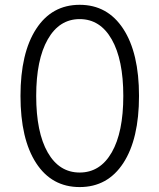

<svg xmlns="http://www.w3.org/2000/svg" viewBox="-20 -757 653 787"><path d="M64 -363.8Q64 -539.6 128.2 -638.4Q192.4 -737.3 306.6 -737.3Q420.9 -737.3 485.4 -638.4Q549.8 -539.6 549.8 -363.8Q549.8 -187.5 485.6 -88.9Q421.4 9.8 306.6 9.8Q191.9 9.8 127.9 -88.9Q64 -187.5 64 -363.8ZM485.4 -363.8Q485.4 -512.2 438 -595.5Q390.6 -678.7 306.6 -678.7Q223.1 -678.7 175.8 -595.7Q128.4 -512.7 128.4 -363.8Q128.4 -214.8 175.5 -132.3Q222.7 -49.8 306.6 -49.8Q390.6 -49.8 438 -132.3Q485.4 -214.8 485.4 -363.8Z"/></svg>

Font: Interop Light
Style: Regular
Weight: 300
Designer: Rasmus Andersson, Google, Jang Haemin
Foundry: jhaemin
Version: Version 1.007